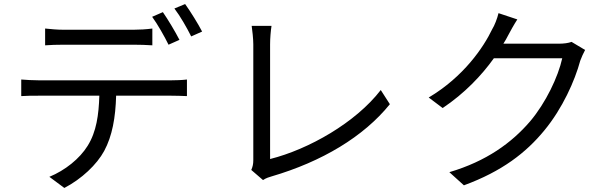

<svg xmlns="http://www.w3.org/2000/svg" viewBox="-20 -872 3040 949"><path d="M867 -675C846 -716 810 -776 785 -812L732 -789C759 -752 793 -692 813 -651ZM640 -651C669 -651 704 -650 733 -648V-731C704 -727 668 -725 640 -725H294C262 -725 232 -728 203 -731V-648C229 -650 262 -651 295 -651ZM172 -475C141 -475 112 -477 85 -479V-397C112 -399 141 -399 172 -399H471C468 -305 457 -221 413 -151C374 -88 302 -30 224 2L298 57C383 13 459 -59 495 -126C535 -200 551 -291 554 -399H826C850 -399 882 -398 904 -397V-479C880 -476 847 -475 826 -475ZM842 -830C871 -792 903 -736 925 -692L979 -716C960 -753 921 -816 895 -852Z M1280 18C1295 8 1311 3 1322 0C1571 -73 1777 -196 1907 -357L1862 -427C1738 -266 1506 -134 1315 -86V-653C1315 -682 1318 -719 1322 -744H1224C1227 -724 1232 -680 1232 -653V-81C1232 -61 1229 -48 1222 -32Z M2805 -665C2789 -659 2767 -656 2740 -656H2468C2477 -670 2485 -684 2492 -698C2502 -717 2520 -750 2537 -776L2444 -807C2438 -781 2424 -745 2413 -728C2370 -638 2272 -493 2099 -390L2168 -338C2277 -411 2361 -500 2421 -584H2759C2739 -493 2678 -364 2600 -272C2509 -166 2384 -75 2201 -21L2273 44C2461 -25 2580 -117 2671 -228C2760 -336 2821 -472 2848 -572C2854 -588 2864 -611 2872 -625Z"/></svg>

Font: Source Han Sans CN Regular
Style: Regular
Weight: 400
Designer: Ryoko NISHIZUKA (kana & ideographs); Paul D. Hunt (Latin, Greek & Cyrillic); Wenlong ZHANG (bopomofo); Sandoll Communica
Foundry: Adobe Systems Incorporated
Version: Version 1.004;PS 1.004;hotconv 1.0.82;makeotf.lib2.5.63406